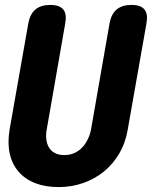

<svg xmlns="http://www.w3.org/2000/svg" viewBox="-20 -750 640 780"><path d="M95 -655Q102 -693 124 -711.5Q146 -730 184 -730Q222 -730 237 -711.5Q252 -693 245 -655L170 -225Q166 -204 168 -185Q170 -166 178.5 -151.5Q187 -137 202.5 -128.5Q218 -120 241 -120Q264 -120 282.5 -128.5Q301 -137 314.5 -151.5Q328 -166 337 -185Q346 -204 350 -225L425 -655Q432 -693 454 -711.5Q476 -730 514 -730Q552 -730 567 -711.5Q582 -693 575 -655L499 -224Q490 -170 464.5 -126.5Q439 -83 402 -53Q365 -23 318 -6.5Q271 10 218 10Q164 10 123 -6Q82 -22 55.5 -52.5Q29 -83 19.5 -126.5Q10 -170 19 -224Z"/></svg>

Font: Maple Mono NL ExtraBold
Style: Italic
Weight: 800
Italic angle: -10°
Monospace: yes
Designer: subframe7536
Version: Version 7.000